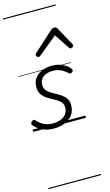

<svg xmlns="http://www.w3.org/2000/svg" viewBox="-216 -1097 967 1685"><g transform="rotate(-15 267.5 -255.0)"><path d="M185 19Q140 19 104 6.5Q68 -6 43 -25Q18 -44 6 -61Q1 -69 2.5 -76.5Q4 -84 13 -92Q23 -100 30.5 -101Q38 -102 45 -93Q66 -67 102 -47Q138 -27 188 -27Q227 -27 258.5 -39Q290 -51 308.5 -75.5Q327 -100 327 -135Q327 -162 312.5 -180.5Q298 -199 275.5 -213Q253 -227 227.5 -240Q202 -253 179.5 -270Q157 -287 142.5 -311Q128 -335 128 -372Q128 -417 150.5 -449.5Q173 -482 214 -500.5Q255 -519 308 -519Q350 -519 383 -507Q416 -495 438.5 -478.5Q461 -462 470 -446Q476 -437 475 -430.5Q474 -424 464 -417Q456 -411 449 -410.5Q442 -410 435 -417Q409 -442 377.5 -457.5Q346 -473 303 -473Q249 -473 216 -448Q183 -423 183 -377Q183 -349 197.5 -330Q212 -311 235 -296.5Q258 -282 283.5 -268.5Q309 -255 331.5 -238.5Q354 -222 368.5 -199Q383 -176 383 -142Q383 -89 356 -53Q329 -17 284 1Q239 19 185 19ZM218 -623Q210 -623 203 -630Q196 -637 196 -645Q196 -650 198.5 -654Q201 -658 205 -662L385 -825Q393 -832 400.5 -834.5Q408 -837 416 -837Q423 -837 429 -834Q435 -831 440 -823L530 -660Q533 -655 534 -651Q535 -647 535 -644Q535 -635 526.5 -629Q518 -623 510 -623Q504 -623 500 -626Q496 -629 493 -634L404 -769L239 -634Q233 -629 228 -626Q223 -623 218 -623ZM0 510H479V520H0ZM0 -20H479V0H0ZM0 -505H479V-500H0ZM0 -1030H479V-1020H0Z"/></g></svg>

Font: Playwrite CO Guides
Style: Regular
Weight: 400
Designer: Veronika Burian, José Scaglione
Foundry: TypeTogether
Version: Version 1.003